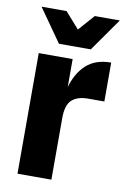

<svg xmlns="http://www.w3.org/2000/svg" viewBox="-84 -781 546 831"><g transform="rotate(10 189.5 -365.0)"><path d="M53 0V-530H202V0ZM182 -238Q182 -331 200 -399.5Q218 -468 259 -506Q300 -544 369 -544V-373H298Q252 -373 227 -351Q202 -329 202 -271ZM136 -585 264 -730H374L272 -585ZM132 -585 30 -730H140L268 -585Z"/></g></svg>

Font: Radio Canada Big
Style: Bold
Weight: 700
Designer: Étienne Aubert Bonn
Foundry: Coppers and Brasses
Version: Version 1.001